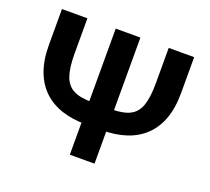

<svg xmlns="http://www.w3.org/2000/svg" viewBox="-123 -885 1140 1041"><g transform="rotate(20 447.0 -364.0)"><path d="M681.6 -727.5H828.4V-520.3Q828.4 -433 804.7 -369.5Q781 -306 737 -265Q693 -223.9 631.8 -204.1Q570.7 -184.2 495.9 -184.2H398.3Q323.6 -184.2 262.5 -204.1Q201.4 -223.9 157.4 -265Q113.4 -306 89.6 -369.5Q65.7 -433 65.7 -520.3V-727.5H212.5V-522.8Q212.5 -441.6 229 -394.8Q245.6 -347.9 284.6 -328.2Q323.7 -308.5 391.7 -308.5H502.4Q570.6 -308.5 609.7 -328.2Q648.8 -347.9 665.2 -394.8Q681.6 -441.6 681.6 -522.8ZM375.8 -727.5H518.3V0H375.8Z"/></g></svg>

Font: Inter Variable LoSnoCo
Style: Regular
Weight: 400
Designer: Rasmus Andersson
Foundry: rsms
Version: Version 4.000;git-a52131595; featfreeze: case,dlig,ss01,ss02